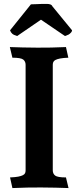

<svg xmlns="http://www.w3.org/2000/svg" viewBox="-20 -952 398 975"><path d="M248 -87Q248 -70 260 -60.5Q272 -51 315 -51L328 3Q298 2 262 1Q226 0 188 0Q156 0 118.5 0.5Q81 1 43 3L31 -51Q57 -52 72.5 -55Q88 -58 96.5 -62.5Q105 -67 107.5 -73Q110 -79 110 -87V-623Q110 -640 98 -649.5Q86 -659 43 -659L30 -713Q60 -712 96 -711Q132 -710 170 -710Q202 -710 239.5 -710.5Q277 -711 315 -713L327 -659Q301 -658 285.5 -655Q270 -652 261.5 -647.5Q253 -643 250.5 -636.5Q248 -630 248 -623ZM221 -932Q228 -932 235.5 -929.5Q243 -927 246 -920L346 -798Q346 -796 344.5 -792.5Q343 -789 339 -785Q333 -779 328.5 -776.5Q324 -774 310 -769L188 -852L67 -769Q50 -774 42.5 -780.5Q35 -787 31 -798L137 -930Q140 -930 152 -930.5Q164 -931 167 -931Q178 -932 191.5 -932Q205 -932 221 -932Z"/></svg>

Font: Lusitana
Style: Bold
Weight: 700
Designer: Ana Paula Megda
Foundry: Ana Paula Megda
Version: Version 1.000; ttfautohint (v1.1) -l 8 -r 50 -G 200 -x 14 -D